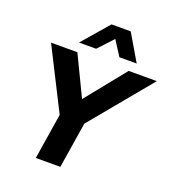

<svg xmlns="http://www.w3.org/2000/svg" viewBox="-164 -1066 1079 1192"><g transform="rotate(20 376.0 -470.0)"><path d="M209 0 267 -365 279 -258 53 -705H227L356 -437H350L566 -705H752L382 -258L429 -365L371 0ZM216 -765 367 -940H494L597 -765H483L420 -863L329 -765Z"/></g></svg>

Font: Nunito Sans 8pt ExtraBold
Style: Italic
Weight: 800
Italic angle: -9°
Version: Version 3.101;gftools[0.9.27]